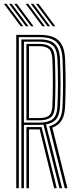

<svg xmlns="http://www.w3.org/2000/svg" viewBox="-32 -982 398 1002"><path d="M52.8 0V-800H175.8Q216.8 -800 245.6 -788.6Q274.5 -777.2 290.2 -749.2Q306 -721.2 307.8 -670.8Q310.5 -600.5 310.4 -542.9Q310.2 -485.2 307.8 -429Q306 -381.5 290.4 -354.9Q274.8 -328.2 241.2 -316L319.8 0H305.8L225.2 -323.2Q260.2 -332.2 276.5 -357.2Q292.8 -382.2 294.5 -429.5Q296.8 -485 296.9 -544.1Q297 -603.2 294.5 -670.2Q293 -716 278.9 -741.6Q264.8 -767.2 238.9 -777.8Q213 -788.2 175.8 -788.2H66.2V0ZM106 0V-318.8H162.8Q169 -318.8 174.6 -318.9Q180.2 -319 185 -319L264.2 0H250.5L175 -307Q172.2 -306.8 169.2 -306.8Q166.2 -306.8 163 -306.8H119.2V0ZM79.5 0V-776.2H175.8Q209.2 -776.2 232 -767Q254.8 -757.8 267.2 -734.5Q279.8 -711.2 281.2 -669.8Q283.8 -604.8 283.9 -544.9Q284 -485 281.2 -430Q279.5 -384.5 262.5 -361.8Q245.5 -339 208 -332.8L292 0H278.2L194.8 -331.5Q190 -331 185 -330.8Q180 -330.5 175.2 -330.5H92.8V0ZM92.8 -342.2H175.2Q219.5 -342.2 242.6 -360.4Q265.8 -378.5 268 -430.2Q270.2 -485.5 270.4 -544.6Q270.5 -603.8 268 -669.5Q266 -726 242.5 -745.2Q219 -764.5 175.8 -764.5H92.8ZM106 -354.2V-752.8H175.8Q212.2 -752.8 232.6 -736.2Q253 -719.8 254.8 -669Q257 -606.2 257.1 -546.6Q257.2 -487 254.8 -431Q252.8 -384.2 232.5 -369.2Q212.2 -354.2 175.2 -354.2ZM119.2 -366H175.2Q207 -366 223.5 -378.8Q240 -391.5 241.5 -431.2Q243.8 -489 243.8 -547.5Q243.8 -606 241.5 -668.5Q240 -712.8 223.2 -726.8Q206.5 -740.8 175.8 -740.8H119.2ZM130 -845 42.5 -962H56L143.2 -845ZM76 -845 -11.5 -962H2L89.5 -845ZM103 -845 15.5 -962H29L116.5 -845ZM243 -845 155.8 -962H169.2L256.5 -845ZM189 -845 101.8 -962H115.2L202.5 -845ZM216 -845 128.8 -962H142.2L229.5 -845Z"/></svg>

Font: Big Shoulders Inline Display Thin
Style: Regular
Weight: 400
Version: Version 2.002